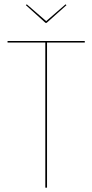

<svg xmlns="http://www.w3.org/2000/svg" viewBox="-20 -870 428 890"><path d="M373 -673H198V0H190V-673H15V-680H373ZM288 -846 196 -764H191L100 -846L104 -850L194 -772L284 -850Z"/></svg>

Font: Fira Sans Compressed Eight
Style: Regular
Weight: 100
Width: 1
Designer: bBox Type GmbH & Carrois Corporate GbR & Edenspiekermann AG
Foundry: bBox Type GmbH & Carrois Corporate GbR & Edenspiekermann AG
Version: Version 4.301